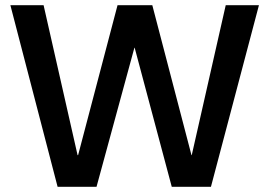

<svg xmlns="http://www.w3.org/2000/svg" viewBox="-20 -720 1038 740"><path d="M202 0 20 -700H148L279 -122H281L433 -700H567L718 -122H719L850 -700H978L793 0H642L499 -536H498L352 0Z"/></svg>

Font: DM Sans 28pt SemiBold
Style: Regular
Weight: 600
Version: Version 4.004;gftools[0.9.30]